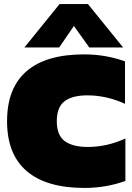

<svg xmlns="http://www.w3.org/2000/svg" viewBox="-20 -924 658 954"><path d="M101.1 -688 275.9 -903.8H417L591.8 -688H423.8L347.2 -794.9L273.9 -688ZM399.9 9.8Q210 9.8 112.5 -74Q15.1 -157.7 15.1 -321.8Q15.1 -486.3 111.8 -570.1Q208.5 -653.8 397.9 -653.8Q504.9 -653.8 601.1 -619.1V-408.2Q509.3 -450.2 414.1 -450.2Q339.4 -450.2 300.8 -420.9Q262.2 -391.6 262.2 -321.8Q262.2 -252.4 301.5 -223.1Q340.8 -193.8 416 -193.8Q511.2 -193.8 603 -235.8V-24.9Q506.8 9.8 399.9 9.8Z"/></svg>

Font: Kanit Black
Style: Regular
Weight: 900
Designer: Katatrad Team
Foundry: CadsonDemak
Version: Version 1.000;PS 001.000;hotconv 1.0.88;makeotf.lib2.5.64775